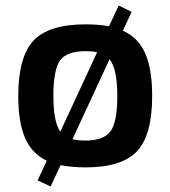

<svg xmlns="http://www.w3.org/2000/svg" viewBox="-20 -592 616 694"><path d="M424 -481Q480 -456 505 -399Q530 -342 530 -245Q530 -104 475.5 -45.5Q421 13 289 13Q241 13 199 5L163 82L116 60L149 -11Q95 -37 70.5 -93.5Q46 -150 46 -245Q46 -386 101 -445Q156 -504 289 -504Q339 -504 374 -497L409 -572L456 -549ZM173 -245Q173 -151 198 -116L331 -403Q315 -407 289 -407Q221 -407 197 -373.5Q173 -340 173 -245ZM289 -84Q355 -84 379.5 -117.5Q404 -151 404 -245Q404 -343 376 -378L242 -89Q258 -84 289 -84Z"/></svg>

Font: Exo 2 Semi Bold
Style: Regular
Weight: 600
Designer: Natanael Gama
Version: Version 1.001;PS 001.001;hotconv 1.0.88;makeotf.lib2.5.64775